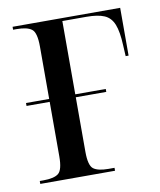

<svg xmlns="http://www.w3.org/2000/svg" viewBox="-67 -590 539 645"><g transform="rotate(-10 203.0 -268.0)"><path d="M19 0V-10H31Q68 -10 83 -22Q98 -34 98 -80V-266H19V-276H98V-455Q98 -502 82.5 -514Q67 -526 31 -526H19V-536H386V-373H376L374 -410Q372 -457 362 -482Q352 -507 330 -516.5Q308 -526 269 -526H187V-276H291V-266H187V-80Q187 -33 202.5 -21.5Q218 -10 253 -10H274V0Z"/></g></svg>

Font: Noto Serif Display Condensed
Style: Regular
Weight: 400
Width: 3
Designer: Monotype Design Team
Foundry: Monotype Imaging Inc.
Version: Version 2.009